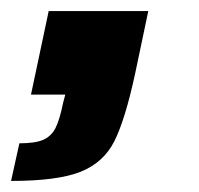

<svg xmlns="http://www.w3.org/2000/svg" viewBox="-44 -171 360 347"><path d="M70 15 74 0H12L44 -151H224L200 -37Q182 46 162.5 84.5Q143 123 101.5 139.5Q60 156 -24 156L-9 88Q20 88 34.5 81.5Q49 75 56.5 60Q64 45 70 15Z"/></svg>

Font: Saira Semi Condensed ExtraBold
Style: Italic
Weight: 800
Width: 4
Italic angle: -12°
Designer: Hector Gatti with collaboration of the Omnibus-Type team
Foundry: Omnibus-Type
Version: Version 1.001; ttfautohint (v1.8)